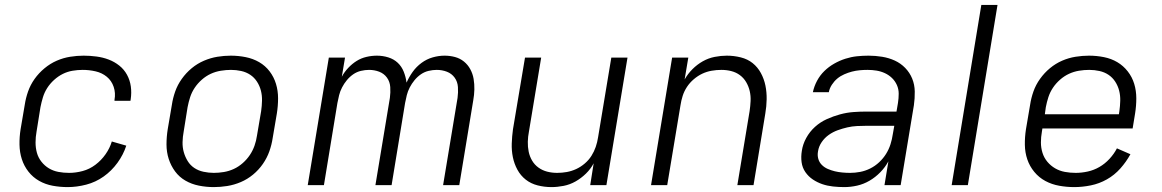

<svg xmlns="http://www.w3.org/2000/svg" viewBox="-20 -755 4740 783"><path d="M256 8Q225 8 195 2.5Q165 -3 139.5 -17.5Q114 -32 96 -55Q78 -78 69 -106Q60 -134 59.5 -165.5Q59 -197 64 -228L81 -328Q85 -355 94.5 -382Q104 -409 121 -433Q138 -457 161.5 -476.5Q185 -496 211.5 -507.5Q238 -519 266 -523.5Q294 -528 321 -528Q347 -528 373.5 -524.5Q400 -521 423.5 -512Q447 -503 466.5 -487.5Q486 -472 498 -450Q510 -428 513.5 -402.5Q517 -377 513 -350L512 -344H447V-348Q452 -376 443.5 -401Q435 -426 415.5 -442Q396 -458 370 -464Q344 -470 317 -470Q297 -470 276 -466.5Q255 -463 236 -453.5Q217 -444 200.5 -429Q184 -414 172.5 -396Q161 -378 155 -358Q149 -338 145 -318L129 -218Q125 -196 125 -174Q125 -152 130.5 -132Q136 -112 149 -95.5Q162 -79 179.5 -68.5Q197 -58 218 -54Q239 -50 262 -50Q289 -50 317 -57.5Q345 -65 369 -83Q393 -101 410.5 -126Q428 -151 436 -178L495 -161Q483 -124 459 -91Q435 -58 402.5 -35Q370 -12 331.5 -2Q293 8 256 8Z M852 8Q821 8 791 2Q761 -4 736 -18.5Q711 -33 694 -56Q677 -79 668 -107Q659 -135 659 -166Q659 -197 664 -228L681 -328Q685 -355 694.5 -382Q704 -409 721.5 -433.5Q739 -458 762 -477Q785 -496 812 -507.5Q839 -519 866.5 -523.5Q894 -528 921 -528Q952 -528 982 -522Q1012 -516 1037 -501.5Q1062 -487 1079.5 -464Q1097 -441 1105.5 -413Q1114 -385 1114 -354Q1114 -323 1109 -292L1092 -192Q1088 -165 1078.5 -138Q1069 -111 1052 -86.5Q1035 -62 1012 -43Q989 -24 962 -12.5Q935 -1 907 3.5Q879 8 852 8ZM852 -50Q872 -50 893 -53.5Q914 -57 933.5 -66Q953 -75 970 -90Q987 -105 999 -123Q1011 -141 1018 -161Q1025 -181 1028 -202L1045 -302Q1048 -323 1048.5 -344.5Q1049 -366 1044 -385.5Q1039 -405 1028 -422Q1017 -439 1000.5 -450Q984 -461 963.5 -465.5Q943 -470 922 -470Q902 -470 880.5 -466.5Q859 -463 839.5 -454Q820 -445 803 -430Q786 -415 774 -397Q762 -379 755.5 -359Q749 -339 745 -318L729 -218Q725 -197 724.5 -175.5Q724 -154 729.5 -134.5Q735 -115 745.5 -98Q756 -81 772.5 -70Q789 -59 810 -54.5Q831 -50 852 -50Z M1235 0 1321 -520H1387L1374 -442Q1384 -461 1400 -478Q1416 -495 1434.5 -506.5Q1453 -518 1474.5 -523Q1496 -528 1517 -528Q1541 -528 1563.5 -521Q1586 -514 1602 -499Q1618 -484 1626.5 -462.5Q1635 -441 1638 -418Q1648 -441 1663 -462Q1678 -483 1699 -498.5Q1720 -514 1744.5 -521Q1769 -528 1793 -528Q1815 -528 1835.5 -522.5Q1856 -517 1872 -504Q1888 -491 1898 -472.5Q1908 -454 1911.5 -433Q1915 -412 1914.5 -390Q1914 -368 1910 -346L1853 0H1787L1846 -356Q1849 -378 1847.5 -400Q1846 -422 1834 -438.5Q1822 -455 1802.5 -462.5Q1783 -470 1761 -470Q1745 -470 1728 -466Q1711 -462 1696.5 -452Q1682 -442 1670.5 -428Q1659 -414 1651 -398.5Q1643 -383 1639 -367Q1635 -351 1632 -335L1577 0H1511L1570 -356Q1573 -378 1571.5 -400Q1570 -422 1558 -438.5Q1546 -455 1526.5 -462.5Q1507 -470 1485 -470Q1469 -470 1452 -466Q1435 -462 1420.5 -452Q1406 -442 1394.5 -428Q1383 -414 1375 -398.5Q1367 -383 1363 -367Q1359 -351 1356 -335L1301 0Z M2229 8Q2200 8 2172.5 1Q2145 -6 2124 -22.5Q2103 -39 2090 -63Q2077 -87 2071.5 -114Q2066 -141 2067 -170Q2068 -199 2072 -228L2121 -520H2187L2137 -218Q2133 -198 2132.5 -177Q2132 -156 2136 -136.5Q2140 -117 2150 -100Q2160 -83 2176 -71.5Q2192 -60 2211.5 -55Q2231 -50 2252 -50Q2272 -50 2291.5 -53.5Q2311 -57 2329.5 -65.5Q2348 -74 2364.5 -88Q2381 -102 2392 -119.5Q2403 -137 2409.5 -156Q2416 -175 2419 -195L2473 -520H2539L2453 0H2387L2401 -89Q2389 -66 2369.5 -47Q2350 -28 2327 -15Q2304 -2 2278.5 3Q2253 8 2229 8Z M2635 0 2721 -520H2787L2772 -431Q2785 -454 2804 -473Q2823 -492 2846 -505Q2869 -518 2894.5 -523Q2920 -528 2944 -528Q2973 -528 3001 -521Q3029 -514 3049.5 -497.5Q3070 -481 3083 -457Q3096 -433 3101.5 -406Q3107 -379 3106.5 -350Q3106 -321 3101 -292L3053 0H2987L3037 -302Q3040 -322 3041 -343Q3042 -364 3037.5 -383.5Q3033 -403 3023 -420Q3013 -437 2997.5 -448.5Q2982 -460 2962.5 -465Q2943 -470 2922 -470Q2902 -470 2882 -466.5Q2862 -463 2844 -454.5Q2826 -446 2809.5 -432Q2793 -418 2781.5 -400.5Q2770 -383 2764 -364Q2758 -345 2755 -325L2701 0Z M3423 8Q3400 8 3377 5.5Q3354 3 3333.5 -4Q3313 -11 3295 -23Q3277 -35 3264.5 -53Q3252 -71 3249 -93.5Q3246 -116 3250 -140Q3254 -167 3268 -192.5Q3282 -218 3303.5 -237.5Q3325 -257 3351.5 -269Q3378 -281 3405.5 -288.5Q3433 -296 3460 -298Q3487 -300 3514 -300H3636L3642 -335Q3645 -354 3645 -373Q3645 -392 3637.5 -408.5Q3630 -425 3617.5 -437Q3605 -449 3589 -456.5Q3573 -464 3555 -467Q3537 -470 3518 -470Q3502 -470 3486 -468.5Q3470 -467 3454.5 -463Q3439 -459 3423 -452Q3407 -445 3394.5 -434.5Q3382 -424 3372.5 -409.5Q3363 -395 3360 -379H3295Q3300 -403 3312 -425.5Q3324 -448 3342 -465.5Q3360 -483 3382 -495.5Q3404 -508 3427.5 -515.5Q3451 -523 3474.5 -525.5Q3498 -528 3522 -528Q3550 -528 3577.5 -523.5Q3605 -519 3629 -508Q3653 -497 3671.5 -478Q3690 -459 3700 -434.5Q3710 -410 3710.5 -382Q3711 -354 3707 -326L3653 0H3587L3603 -97Q3590 -73 3570 -52.5Q3550 -32 3526 -18Q3502 -4 3475.5 2Q3449 8 3423 8ZM3447 -50Q3467 -50 3488 -54Q3509 -58 3529 -68Q3549 -78 3565.5 -93.5Q3582 -109 3593.5 -127.5Q3605 -146 3611.5 -166.5Q3618 -187 3621 -208L3627 -242H3514Q3495 -242 3475 -241Q3455 -240 3435.5 -235.5Q3416 -231 3396.5 -224Q3377 -217 3360 -205Q3343 -193 3331 -175.5Q3319 -158 3316 -138Q3313 -122 3317 -107.5Q3321 -93 3331.5 -82.5Q3342 -72 3356 -66Q3370 -60 3384.5 -56.5Q3399 -53 3415 -51.5Q3431 -50 3447 -50Z M3861 0 3982 -735H4048L3927 0Z M4361 8Q4330 8 4299.5 2.5Q4269 -3 4243 -17Q4217 -31 4198 -54Q4179 -77 4169.5 -105Q4160 -133 4159.5 -164.5Q4159 -196 4164 -228L4181 -328Q4185 -355 4194.5 -382Q4204 -409 4221.5 -433.5Q4239 -458 4262 -477Q4285 -496 4311.5 -507.5Q4338 -519 4366 -523.5Q4394 -528 4421 -528Q4452 -528 4482 -522Q4512 -516 4536.5 -501.5Q4561 -487 4579 -464Q4597 -441 4605.5 -413Q4614 -385 4614 -354Q4614 -323 4609 -292L4599 -231H4231L4229 -218Q4225 -196 4225 -174Q4225 -152 4231.5 -131.5Q4238 -111 4251.5 -95Q4265 -79 4283 -68.5Q4301 -58 4322.5 -54Q4344 -50 4367 -50Q4391 -50 4416 -55.5Q4441 -61 4463.5 -74Q4486 -87 4504.5 -107Q4523 -127 4535 -150L4590 -126Q4573 -95 4549 -68Q4525 -41 4494 -23.5Q4463 -6 4428.5 1Q4394 8 4361 8ZM4543 -289 4545 -302Q4548 -323 4548.5 -344.5Q4549 -366 4544 -385.5Q4539 -405 4528 -422Q4517 -439 4500.5 -450Q4484 -461 4463.5 -465.5Q4443 -470 4422 -470Q4401 -470 4380 -466.5Q4359 -463 4339.5 -454Q4320 -445 4303 -430Q4286 -415 4274 -397Q4262 -379 4255.5 -359Q4249 -339 4245 -318L4241 -289Z"/></svg>

Font: Iosevka Aile Light
Style: Italic
Weight: 300
Italic angle: -9°
Designer: Belleve Invis
Foundry: Belleve Invis
Version: Version 31.1.0; ttfautohint (v1.8.4)